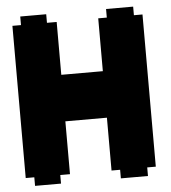

<svg xmlns="http://www.w3.org/2000/svg" viewBox="-53 -799 756 847"><g transform="rotate(-5 325.0 -375.0)"><path d="M410 -712H448V-750H568V-712H606V-38H568V0H448V-38H410V-272H226V-38H183V0H68V-38H30V-712H68V-750H183V-712H226V-478H410Z"/></g></svg>

Font: DNF Bit Bit TTF
Style: Regular
Weight: 400
Designer: Kim So-Yeon
Foundry: NEOPLE Inc.
Version: Version 1.000;September 28, 2022;FontCreator 14.0.0.2872 64-